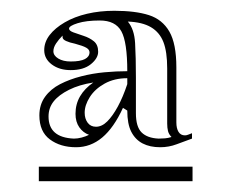

<svg xmlns="http://www.w3.org/2000/svg" viewBox="-20 -743 429 356"><path d="M121 -470Q92 -470 72.5 -484.5Q53 -499 53 -529Q53 -549 63.5 -563.5Q74 -578 91.5 -587Q109 -596 130.5 -601.5Q152 -607 174 -609Q196 -611 216 -611Q216 -665 205 -685Q194 -705 165 -705Q140 -705 124 -700Q108 -695 108 -690Q108 -686 116 -683Q124 -680 135 -676.5Q146 -673 154 -666.5Q162 -660 162 -647Q162 -635 148.5 -624Q135 -613 111 -613Q90 -613 76 -623.5Q62 -634 62 -650Q62 -665 72 -678Q82 -691 100 -701.5Q118 -712 141.5 -717.5Q165 -723 192 -723Q231 -723 256 -715Q281 -707 294 -684.5Q307 -662 307 -618V-516Q307 -505 311 -498.5Q315 -492 323 -492Q326 -492 329.5 -493.5Q333 -495 336 -496V-486Q322 -481 307.5 -475.5Q293 -470 277 -470Q258 -470 244.5 -477Q231 -484 223.5 -498.5Q216 -513 216 -538L208 -543Q191 -506 169.5 -488Q148 -470 121 -470ZM52 -407V-434H337V-407ZM158 -508Q169 -508 179 -518Q189 -528 198.5 -545.5Q208 -563 216 -587V-598Q192 -598 174 -588Q156 -578 146.5 -563Q137 -548 137 -534Q137 -523 142.5 -515.5Q148 -508 158 -508ZM298 -489Q293 -494 291.5 -500Q290 -506 290 -514V-616Q290 -647 283 -665Q276 -683 260 -692.5Q244 -702 217 -703Q229 -689 230.5 -663Q232 -637 232 -599V-533Q232 -508 242.5 -497.5Q253 -487 274 -486Q280 -486 286 -486.5Q292 -487 298 -489ZM79 -648Q79 -640 88 -634.5Q97 -629 111 -629Q129 -629 137.5 -633.5Q146 -638 146 -646Q146 -651 140 -654.5Q134 -658 119 -662Q109 -664 102.5 -667Q96 -670 96 -674Q96 -675 96 -676Q96 -677 96 -677Q89 -670 84 -662.5Q79 -655 79 -648ZM145 -493Q134 -497 127 -507Q120 -517 120 -532Q120 -550 128.5 -564.5Q137 -579 153 -590Q127 -586 108 -576.5Q89 -567 79.5 -555Q70 -543 70 -527Q70 -488 117 -486Q124 -486 131.5 -488Q139 -490 145 -493Z"/></svg>

Font: Kalnia Glaze Thin SemiBold
Style: Regular
Weight: 600
Version: Version 1.110